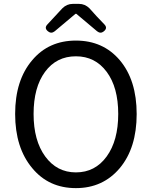

<svg xmlns="http://www.w3.org/2000/svg" viewBox="-20 -956 782 989"><path d="M371 13Q231 13 146 -90Q58 -195 58 -369Q58 -543 146 -646Q231 -747 371 -747Q511 -747 597 -646Q684 -543 684 -368.5Q684 -194 597 -90Q510 13 371 13ZM371 -68Q470 -68 529.5 -150Q589 -232 589 -369Q589 -506 529.5 -586Q470 -666 371 -666Q271 -666 212 -586Q153 -506 153 -369Q153 -232 213 -150Q273 -68 371 -68ZM228 -794Q206 -811 224 -830L301 -913Q324 -936 355 -936H387Q418 -936 441 -913L477 -873L518 -830Q536 -811 514 -794Q498 -781 480 -795L373 -885H369L262 -795Q244 -781 228 -794Z"/></svg>

Font: GenSenRounded JP R
Style: Regular
Weight: 400
Version: Version 1.501;PS 1;hotconv 16.6.51;makeotf.lib2.5.65220